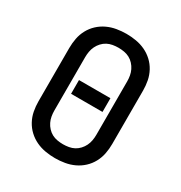

<svg xmlns="http://www.w3.org/2000/svg" viewBox="-175 -870 950 1005"><g transform="rotate(30 300.0 -367.5)"><path d="M300 8Q271 8 241.5 3Q212 -2 185.5 -14.5Q159 -27 137.5 -47Q116 -67 102 -93Q88 -119 82.5 -148Q77 -177 77 -206V-529Q77 -558 82.5 -587Q88 -616 102 -642Q116 -668 137.5 -688Q159 -708 185.5 -720.5Q212 -733 241.5 -738Q271 -743 300 -743Q329 -743 358.5 -738Q388 -733 414.5 -720.5Q441 -708 462.5 -688Q484 -668 498 -642Q512 -616 517.5 -587Q523 -558 523 -529V-206Q523 -177 517.5 -148Q512 -119 498 -93Q484 -67 462.5 -47Q441 -27 414.5 -14.5Q388 -2 358.5 3Q329 8 300 8ZM300 -76Q317 -76 334.5 -79Q352 -82 367 -90Q382 -98 394 -111Q406 -124 413.5 -139.5Q421 -155 424 -172Q427 -189 427 -206V-529Q427 -546 424 -563Q421 -580 413.5 -595.5Q406 -611 394 -624Q382 -637 367 -645Q352 -653 334.5 -656Q317 -659 300 -659Q283 -659 265.5 -656Q248 -653 233 -645Q218 -637 206 -624Q194 -611 186.5 -595.5Q179 -580 176 -563Q173 -546 173 -529V-206Q173 -189 176 -172Q179 -155 186.5 -139.5Q194 -124 206 -111Q218 -98 233 -90Q248 -82 265.5 -79Q283 -76 300 -76ZM205 -326V-409H395V-326Z"/></g></svg>

Font: Iosevka Fixed Curly Md Ex
Style: Regular
Weight: 500
Width: 7
Monospace: yes
Designer: Belleve Invis
Foundry: Belleve Invis
Version: Version 30.1.2